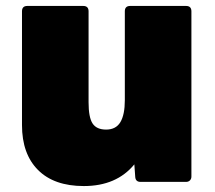

<svg xmlns="http://www.w3.org/2000/svg" viewBox="-20 -612 724 646"><path d="M54 -191V-574Q54 -592 72 -592H260Q278 -592 278 -574V-268Q278 -217 291.5 -196.5Q305 -176 337 -176Q370 -176 385 -201Q400 -226 400 -275V-574Q400 -592 418 -592H606Q624 -592 624 -574V-18Q624 -10 619 -5Q614 0 606 0H453Q436 0 435 -17L432 -59Q372 14 262 14Q162 14 108 -40Q54 -94 54 -191Z"/></svg>

Font: LINE Seed Sans TH App Heavy
Style: Regular
Weight: 900
Designer: Dalton Maag Ltd | Thai characters by Cadson Demak Co.,Ltd.
Foundry: Dalton Maag Ltd
Version: Version 1.003